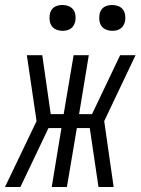

<svg xmlns="http://www.w3.org/2000/svg" viewBox="-45 -752 565 772"><path d="M-25 0 102 -265 63 -530H125L159 -293H211L251 -530H312L273 -293H325L438 -530H500L374 -265L412 0H351L316 -237H264L224 0H163L202 -237H150L37 0ZM406 -628Q394 -628 382.5 -632.5Q371 -637 364 -646Q357 -655 355 -667.5Q353 -680 355 -693Q356 -701 360.5 -709.5Q365 -718 372.5 -723Q380 -728 389 -730Q398 -732 406 -732Q419 -732 430.5 -727.5Q442 -723 449 -714Q456 -705 458 -692.5Q460 -680 458 -667Q456 -659 451.5 -650.5Q447 -642 439.5 -637Q432 -632 423.5 -630Q415 -628 406 -628ZM206 -628Q194 -628 182.5 -632.5Q171 -637 164 -646Q157 -655 155 -667.5Q153 -680 155 -693Q156 -701 160.5 -709.5Q165 -718 172.5 -723Q180 -728 189 -730Q198 -732 206 -732Q219 -732 230.5 -727.5Q242 -723 249 -714Q256 -705 258 -692.5Q260 -680 258 -667Q256 -659 251.5 -650.5Q247 -642 239.5 -637Q232 -632 223.5 -630Q215 -628 206 -628Z"/></svg>

Font: Iosevka Curly Light Oblique
Style: Regular
Weight: 300
Italic angle: -9°
Monospace: yes
Designer: Belleve Invis
Foundry: Belleve Invis
Version: Version 11.1.0; ttfautohint (v1.8.3)